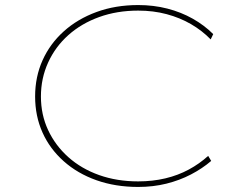

<svg xmlns="http://www.w3.org/2000/svg" viewBox="-20 -730 972 760"><path d="M527 10Q437 10 362 -16.5Q287 -43 232 -92Q177 -141 148 -206Q119 -271 119 -348Q119 -426 148.5 -491.5Q178 -557 232.5 -606Q287 -655 362 -682.5Q437 -710 527 -710Q588 -710 642.5 -696Q697 -682 743 -656Q789 -630 824 -595L814 -574Q780 -609 736 -634.5Q692 -660 639.5 -674Q587 -688 527 -688Q443 -688 372.5 -662.5Q302 -637 250.5 -591Q199 -545 170.5 -482.5Q142 -420 142 -348Q142 -276 170.5 -215Q199 -154 250.5 -108Q302 -62 372.5 -37Q443 -12 527 -12Q584 -12 634.5 -24Q685 -36 727.5 -59Q770 -82 804 -113L816 -93Q781 -63 736 -39.5Q691 -16 638.5 -3Q586 10 527 10Z"/></svg>

Font: Lexend Tera Thin
Style: Regular
Weight: 250
Version: Version 1.007